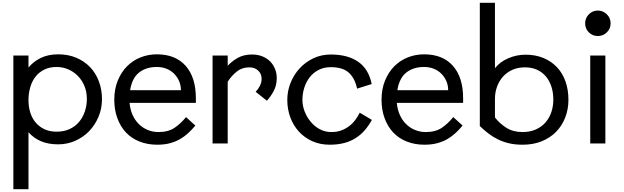

<svg xmlns="http://www.w3.org/2000/svg" viewBox="-20 -1020 4436 1365"><path d="M393.8 6.2Q322.5 6.2 270.6 -16.2Q218.8 -38.8 182.5 -80V325H75V-625H182.5V-540Q218.8 -583.8 271.2 -608.8Q323.8 -633.8 393.8 -633.8Q465 -633.8 522.5 -609.4Q580 -585 620.6 -542.5Q661.2 -500 683.1 -441.2Q705 -382.5 705 -315Q705 -247.5 680 -188.8Q655 -130 613.1 -86.9Q571.2 -43.8 514.4 -18.8Q457.5 6.2 393.8 6.2ZM182.5 -307.5Q182.5 -261.2 195 -220.6Q207.5 -180 233.1 -149.4Q258.8 -118.8 296.2 -101.2Q333.8 -83.8 382.5 -83.8Q435 -83.8 475 -102.5Q515 -121.2 541.9 -153.1Q568.8 -185 583.1 -227.5Q597.5 -270 597.5 -316.2Q597.5 -367.5 580 -409.4Q562.5 -451.2 532.5 -481.2Q502.5 -511.2 463.8 -527.5Q425 -543.8 382.5 -543.8Q331.2 -543.8 293.1 -524.4Q255 -505 230.6 -472.5Q206.2 -440 194.4 -397.5Q182.5 -355 182.5 -307.5Z M1097.5 8.8Q1028.8 8.8 971.9 -13.8Q915 -36.2 875.6 -78.1Q836.2 -120 814.4 -179.4Q792.5 -238.8 792.5 -311.2Q792.5 -386.2 816.9 -446.2Q841.2 -506.2 882.5 -548.1Q923.8 -590 978.8 -611.9Q1033.8 -633.8 1095 -633.8Q1227.5 -633.8 1300 -551.9Q1372.5 -470 1372.5 -321.2V-288.8H901.2Q905 -242.5 921.9 -204.4Q938.8 -166.2 966.2 -138.8Q993.8 -111.2 1030 -96.2Q1066.2 -81.2 1106.2 -81.2Q1176.2 -81.2 1220.6 -111.2Q1265 -141.2 1302.5 -187.5L1368.8 -127.5Q1345 -98.8 1318.1 -73.8Q1291.2 -48.8 1259.4 -30.6Q1227.5 -12.5 1188.1 -1.9Q1148.8 8.8 1097.5 8.8ZM1266.2 -378.8Q1266.2 -413.8 1253.1 -443.8Q1240 -473.8 1217.5 -496.2Q1195 -518.8 1163.8 -531.2Q1132.5 -543.8 1095 -543.8Q1018.8 -543.8 968.8 -504.4Q918.8 -465 905 -378.8Z M1797.5 -367.5Q1815 -385 1827.5 -409.4Q1840 -433.8 1840 -460Q1840 -495 1815.6 -518.1Q1791.2 -541.2 1752.5 -541.2Q1700 -541.2 1662.5 -510.6Q1625 -480 1598.8 -438.8V0H1491.2V-625H1598.8V-552.5Q1630 -586.2 1671.9 -609.4Q1713.8 -632.5 1771.2 -632.5Q1812.5 -632.5 1845 -619.4Q1877.5 -606.2 1900 -583.8Q1922.5 -561.2 1935 -530.6Q1947.5 -500 1947.5 -465Q1947.5 -412.5 1925.6 -372.5Q1903.8 -332.5 1877.5 -303.8Z M2323.8 8.8Q2256.2 8.8 2201.2 -15.6Q2146.2 -40 2106.2 -83.1Q2066.2 -126.2 2044.4 -184.4Q2022.5 -242.5 2022.5 -310Q2022.5 -372.5 2045.6 -430.6Q2068.8 -488.8 2110 -533.8Q2151.2 -578.8 2208.1 -605.6Q2265 -632.5 2331.2 -632.5Q2452.5 -632.5 2526.9 -580.6Q2601.2 -528.8 2622.5 -422.5L2518.8 -390Q2502.5 -465 2459.4 -503.8Q2416.2 -542.5 2331.2 -542.5Q2282.5 -542.5 2244.4 -522.5Q2206.2 -502.5 2181.2 -470Q2156.2 -437.5 2143.1 -395.6Q2130 -353.8 2130 -310Q2130 -268.8 2145.6 -228.1Q2161.2 -187.5 2188.8 -154.4Q2216.2 -121.2 2253.8 -101.2Q2291.2 -81.2 2336.2 -81.2Q2376.2 -81.2 2407.5 -93.1Q2438.8 -105 2463.8 -124.4Q2488.8 -143.8 2506.9 -168.8Q2525 -193.8 2537.5 -218.8L2623.8 -167.5Q2602.5 -128.8 2575 -96.2Q2547.5 -63.8 2511.2 -40Q2475 -16.2 2428.8 -3.8Q2382.5 8.8 2323.8 8.8Z M2997.5 8.8Q2928.8 8.8 2871.9 -13.8Q2815 -36.2 2775.6 -78.1Q2736.2 -120 2714.4 -179.4Q2692.5 -238.8 2692.5 -311.2Q2692.5 -386.2 2716.9 -446.2Q2741.2 -506.2 2782.5 -548.1Q2823.8 -590 2878.8 -611.9Q2933.8 -633.8 2995 -633.8Q3127.5 -633.8 3200 -551.9Q3272.5 -470 3272.5 -321.2V-288.8H2801.2Q2805 -242.5 2821.9 -204.4Q2838.8 -166.2 2866.2 -138.8Q2893.8 -111.2 2930 -96.2Q2966.2 -81.2 3006.2 -81.2Q3076.2 -81.2 3120.6 -111.2Q3165 -141.2 3202.5 -187.5L3268.8 -127.5Q3245 -98.8 3218.1 -73.8Q3191.2 -48.8 3159.4 -30.6Q3127.5 -12.5 3088.1 -1.9Q3048.8 8.8 2997.5 8.8ZM3166.2 -378.8Q3166.2 -413.8 3153.1 -443.8Q3140 -473.8 3117.5 -496.2Q3095 -518.8 3063.8 -531.2Q3032.5 -543.8 2995 -543.8Q2918.8 -543.8 2868.8 -504.4Q2818.8 -465 2805 -378.8Z M3696.2 8.8Q3642.5 8.8 3599.4 -1.2Q3556.2 -11.2 3519.4 -29.4Q3482.5 -47.5 3451.2 -71.9Q3420 -96.2 3391.2 -123.8V-1000H3498.8V-535Q3533.8 -580 3593.1 -605.6Q3652.5 -631.2 3716.2 -631.2Q3786.2 -631.2 3842.5 -608.1Q3898.8 -585 3938.8 -543.1Q3978.8 -501.2 4000 -441.9Q4021.2 -382.5 4021.2 -310Q4021.2 -242.5 3998.1 -183.8Q3975 -125 3933.1 -82.5Q3891.2 -40 3831.2 -15.6Q3771.2 8.8 3696.2 8.8ZM3498.8 -185Q3531.2 -142.5 3579.4 -111.9Q3627.5 -81.2 3695 -81.2Q3747.5 -81.2 3788.8 -99.4Q3830 -117.5 3857.5 -148.8Q3885 -180 3899.4 -221.9Q3913.8 -263.8 3913.8 -312.5Q3913.8 -362.5 3900 -404.4Q3886.2 -446.2 3860.6 -476.9Q3835 -507.5 3797.5 -524.4Q3760 -541.2 3711.2 -541.2Q3662.5 -541.2 3623.1 -523.8Q3583.8 -506.2 3556.2 -475.6Q3528.8 -445 3513.8 -404.4Q3498.8 -363.8 3498.8 -317.5Z M4140 -853.8Q4140 -891.2 4166.2 -918.1Q4192.5 -945 4230 -945Q4267.5 -945 4294.4 -918.1Q4321.2 -891.2 4321.2 -853.8Q4321.2 -816.2 4294.4 -790Q4267.5 -763.8 4230 -763.8Q4192.5 -763.8 4166.2 -790Q4140 -816.2 4140 -853.8ZM4176.2 -625H4283.8V0H4176.2Z"/></svg>

Font: Abordage
Style: Regular
Weight: 400
Designer: Ange Degheest & Eugénie Bidaut
Foundry: Velvetyne Type Foundry
Version: Version 1.000;FEAKit 1.0